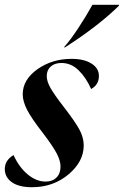

<svg xmlns="http://www.w3.org/2000/svg" viewBox="-38 -764 513 796"><path d="M56.2 -373Q56.2 -433.6 116.9 -476.8Q177.7 -520 258.8 -520Q310.5 -520 341.3 -500.5Q372.1 -481 372.1 -449.2Q372.1 -412.6 339.8 -395Q318.8 -442.4 287.8 -472.7Q256.8 -502.9 216.8 -502.9Q189 -502.9 172.4 -488.3Q155.8 -473.6 155.8 -448.2Q155.8 -426.8 171.4 -399.2Q187 -371.6 227.1 -319.8Q272.9 -260.7 291 -227.3Q309.1 -193.8 309.1 -161.1Q309.1 -93.8 245.8 -40.8Q182.6 12.2 94.2 12.2Q40.5 12.2 11.2 -8.5Q-18.1 -29.3 -18.1 -63Q-18.1 -99.6 18.1 -121.1Q42 -69.3 77.6 -40.3Q113.3 -11.2 150.9 -11.2Q179.2 -11.2 196 -27.8Q212.9 -44.4 212.9 -73.2Q212.9 -98.1 196.8 -128.4Q180.7 -158.7 141.1 -210.9Q93.3 -272 74.7 -307.9Q56.2 -343.8 56.2 -373ZM227.1 -567.9Q252.9 -596.7 285.9 -646.5Q318.8 -696.3 345.2 -744.1H455.1V-740.2Q369.1 -655.8 231.9 -567.9Z"/></svg>

Font: Nyght Serif Medium Italic
Style: Regular
Weight: 500
Italic angle: -16°
Designer: Maksym Kobuzan
Version: Version 0.410;Glyphs 3.1.2 (3151)